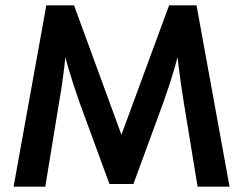

<svg xmlns="http://www.w3.org/2000/svg" viewBox="-20 -701 912 721"><path d="M31 0 154 -681H258L436 -195L615 -681H718L842 0H722L670 -317Q659 -384 651 -449.5Q643 -515 640 -582H671Q653 -505 635 -443.5Q617 -382 594 -318L481 -10H391L278 -318Q255 -383 237 -444Q219 -505 201 -582H232Q229 -515 221.5 -449.5Q214 -384 202 -317L150 0Z"/></svg>

Font: Gabarito Medium
Style: Regular
Weight: 500
Designer: Leandro Assis / Alvaro Franca / Felipe Casaprima
Foundry: Naipe Foundry
Version: Version 1.000